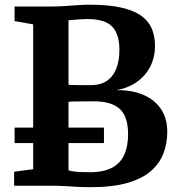

<svg xmlns="http://www.w3.org/2000/svg" viewBox="-20 -770 737 796"><path d="M117.5 -68.5V-669L40.5 -682.5V-743H189.5Q221 -743 247.8 -744.8Q274.5 -746.5 299.5 -748.5Q324.5 -750.5 350.5 -750.5Q430 -750.5 482.8 -738.5Q535.5 -726.5 566 -704.2Q596.5 -682 609.5 -650.8Q622.5 -619.5 622.5 -580.5Q622.5 -531 602 -492.2Q581.5 -453.5 545.2 -428.8Q509 -404 462 -396.5Q527 -397 574.2 -376.8Q621.5 -356.5 647.5 -317.8Q673.5 -279 673.5 -224Q673.5 -177 658 -135.2Q642.5 -93.5 606.8 -61.8Q571 -30 509.5 -12Q448 6 356 6Q322 6 297.5 4.5Q273 3 248.5 1.5Q224 0 190 0H38.5V-58ZM264 -418.5Q272 -418 283.8 -417.5Q295.5 -417 308.5 -417Q321.5 -417 333.8 -417Q346 -417 355.5 -417Q397 -417 423.2 -435Q449.5 -453 462.2 -485.8Q475 -518.5 475 -563.5Q475 -628.5 445 -659.8Q415 -691 342 -691Q330 -691 314.5 -690Q299 -689 285.2 -687.8Q271.5 -686.5 264 -686ZM264 -64Q273 -60.5 288 -58.8Q303 -57 320 -56.5Q337 -56 351.5 -56Q410 -56 445 -75Q480 -94 495.5 -129.2Q511 -164.5 511 -212.5Q511 -287 476.5 -318.5Q442 -350 368 -350Q356 -350 341.5 -349.8Q327 -349.5 312 -349.5Q297 -349.5 284.5 -349.2Q272 -349 264 -348ZM411 -241V-177H40.5V-241Z"/></svg>

Font: Merriweather 24pt
Style: Bold
Weight: 700
Designer: Eben Sorkin
Foundry: Eben Sorkin
Version: Version 2.100